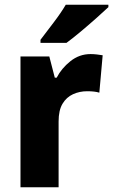

<svg xmlns="http://www.w3.org/2000/svg" viewBox="-20 -786 475 806"><path d="M360 -559Q372 -559 386 -557.5Q400 -556 411 -554L397 -397Q378 -403 346 -403Q314 -403 286.5 -390.5Q259 -378 242.5 -350.5Q226 -323 226 -276V0H66V-549H187L210 -460H218Q238 -499 275.5 -529Q313 -559 360 -559ZM435 -756Q416 -738 384.5 -710Q353 -682 319 -653.5Q285 -625 259 -606H150V-619Q175 -652 205.5 -692Q236 -732 256 -766H435Z"/></svg>

Font: Noto Sans SemiCondensed ExtraBold
Style: Regular
Weight: 800
Width: 4
Designer: Monotype Design Team
Foundry: Monotype Imaging Inc.
Version: Version 2.013; ttfautohint (v1.8.4.7-5d5b)